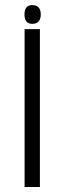

<svg xmlns="http://www.w3.org/2000/svg" viewBox="-20 -746 257 766"><path d="M78.1 0V-629.9H139.2V0ZM108.4 -650.9Q77.6 -650.9 77.6 -688.5Q77.6 -707 85.4 -716.3Q93.3 -725.6 108.9 -725.6Q125.5 -725.6 134 -716.3Q142.6 -707 142.6 -688.5Q142.6 -669.9 134 -660.4Q125.5 -650.9 108.4 -650.9Z"/></svg>

Font: Open Sans SemiCondensed Light
Style: Regular
Weight: 300
Width: 4
Designer: Monotype Design Team
Foundry: Monotype Imaging Inc.
Version: Version 3.000